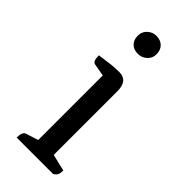

<svg xmlns="http://www.w3.org/2000/svg" viewBox="-214 -693 733 733"><g transform="rotate(45 152.5 -326.0)"><path d="M50 0Q50 -32 66 -36L126 -55L115 -41V-413L127 -398L65 -409Q50 -411 50 -444Q84 -449 106.5 -451.5Q129 -454 151 -454Q197 -454 197 -397V-43L185 -56L265 -37Q265 -22 261.5 -14.5Q258 -7 247 0ZM152 -553Q128 -553 115 -566.5Q102 -580 102 -602Q102 -624 117.5 -638Q133 -652 152 -652Q176 -652 189.5 -638.5Q203 -625 203 -602Q203 -581 187.5 -567Q172 -553 152 -553Z"/></g></svg>

Font: Pitagon Serif
Style: Regular
Weight: 400
Designer: Travis Tran
Foundry: Pitagon
Version: Version 1.000;gftools[0.9.26]